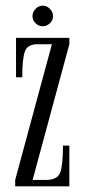

<svg xmlns="http://www.w3.org/2000/svg" viewBox="-20 -657 302 677"><path d="M33.5 0V-22.5L163 -501H111.5Q76.5 -501 67.5 -475Q58.5 -449 58.5 -384.5H36.5V-523.5H224.5V-501L95 -22.5H142.5Q182 -22.5 192 -48.2Q202 -74 202 -143.5H224.5V0ZM131 -564.5Q116.5 -564.5 105.5 -575Q94.5 -585.5 94.5 -600Q94.5 -614.5 105.5 -625.8Q116.5 -637 131 -637Q145 -637 156 -625.8Q167 -614.5 167 -600Q167 -585.5 156 -575Q145 -564.5 131 -564.5Z"/></svg>

Font: Imbue 50pt Light
Style: Regular
Weight: 300
Designer: Tyler Finck
Foundry: Etcetera Type Company
Version: Version 1.102; ttfautohint (v1.8.3)